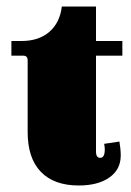

<svg xmlns="http://www.w3.org/2000/svg" viewBox="-20 -558 404 590"><path d="M222 12Q146 12 105.5 -30Q65 -72 65 -152V-373Q65 -387 51 -387H15V-432H46Q99 -432 131.5 -460Q164 -488 170 -538H275V-432H356V-387H275V-92Q275 -73 288 -73Q302 -73 302 -99Q302 -106 300 -116L347 -123Q351 -99 351 -80Q351 -37 316 -12.5Q281 12 222 12Z"/></svg>

Font: Arapey Black
Style: Regular
Weight: 900
Designer: Eduardo Rodriguez Tunni
Foundry: Eduardo Rodriguez Tunni
Version: Version 4.000